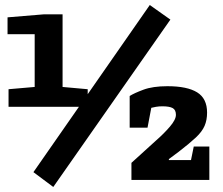

<svg xmlns="http://www.w3.org/2000/svg" viewBox="-20 -716 886 764"><path d="M14 -291V-361L118 -370V-580H10V-647L155 -659H229V-370L329 -361V-291ZM192 28 113 -31 576 -696 658 -638ZM503 0V-68L601 -157Q632 -184 656 -212Q680 -240 680 -259Q680 -279 667 -286Q654 -293 626 -293Q613 -293 601 -291Q589 -289 582 -287L567 -208H496V-334Q513 -345 550.5 -359Q588 -373 646 -373Q725 -373 764.5 -348.5Q804 -324 804 -268Q804 -238 794 -215Q784 -192 759.5 -169Q735 -146 691 -112L652 -83V-79H740L751 -133H813V0Z"/></svg>

Font: Faustina ExtraBold
Style: Regular
Weight: 800
Designer: Alfonso Garcia
Foundry: http://www.omnibus-type.com
Version: Version 1.200